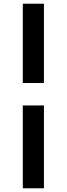

<svg xmlns="http://www.w3.org/2000/svg" viewBox="-20 -769 360 1036"><path d="M103 247V-200H217V247ZM217 -321H103V-749H217Z"/></svg>

Font: Source Serif 4 ExtraBold
Style: Regular
Weight: 800
Designer: Frank Grießhammer
Foundry: Adobe Systems Incorporated
Version: Version 4.004;hotconv 1.0.116;makeotfexe 2.5.65601